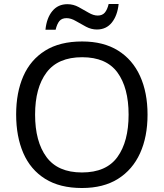

<svg xmlns="http://www.w3.org/2000/svg" viewBox="-20 -933 821 963"><path d="M720 -358Q720 -247 682.5 -164.5Q645 -82 572 -36Q499 10 391 10Q280 10 206.5 -36Q133 -82 97 -165Q61 -248 61 -359Q61 -469 97 -551Q133 -633 206.5 -679Q280 -725 392 -725Q499 -725 572 -679.5Q645 -634 682.5 -551.5Q720 -469 720 -358ZM156 -358Q156 -223 213 -145.5Q270 -68 391 -68Q513 -68 569 -145.5Q625 -223 625 -358Q625 -493 569 -569.5Q513 -646 392 -646Q271 -646 213.5 -569.5Q156 -493 156 -358ZM208 -784Q214 -843 242.5 -877.5Q271 -912 318 -912Q348 -912 374.5 -897.5Q401 -883 425 -869Q449 -855 470 -855Q493 -855 505.5 -869.5Q518 -884 525 -913H575Q569 -855 541 -820Q513 -785 466 -785Q438 -785 411.5 -799Q385 -813 360.5 -827.5Q336 -842 314 -842Q290 -842 278 -827.5Q266 -813 259 -784Z"/></svg>

Font: Noto Sans Balinese
Style: Regular
Weight: 400
Designer: Aditya Bayu, David Williams
Foundry: David Williams
Version: Version 2.003